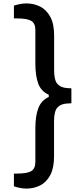

<svg xmlns="http://www.w3.org/2000/svg" viewBox="-20 -979 473 1124"><path d="M134.8 125Q102.1 125 61.5 111.8V37.1H80.1Q140.1 37.1 163.6 22.2Q187 7.3 187 -30.8V-228.5Q187 -299.8 204.1 -345.2Q221.2 -390.6 265.6 -411.6V-424.3Q219.7 -445.3 203.4 -490.7Q187 -536.1 187 -607.9V-803.7Q187 -841.8 163.6 -856.4Q140.1 -871.1 80.1 -871.1H61.5V-946.3Q80.6 -952.1 99.6 -955.6Q118.7 -959 134.8 -959Q178.7 -959 215.6 -940.2Q252.4 -921.4 274.7 -880.1Q296.9 -838.9 296.9 -771.5V-566.9Q296.9 -508.8 316.4 -487.3Q335.9 -465.8 373 -463.4L397.9 -461.9V-374.5L372.6 -373Q335.4 -371.1 315.9 -349.4Q296.4 -327.6 296.4 -269V-63Q296.4 4.4 274.4 45.9Q252.4 87.4 215.6 106.2Q178.7 125 134.8 125Z"/></svg>

Font: Fjalla One
Style: Regular
Weight: 400
Designer: Irina Smirnova, Eben Sorkin
Foundry: Sorkin Type
Version: Version 1.002; ttfautohint (v1.8.4.7-5d5b);gftools[0.9.25]